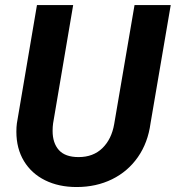

<svg xmlns="http://www.w3.org/2000/svg" viewBox="-20 -731 697 761"><path d="M513.2 -710.9H656.7L576.7 -242.7Q566.4 -165.5 526.6 -108.4Q486.8 -51.3 424.1 -20.5Q361.3 10.3 283.7 10.3Q212.9 10.3 158.9 -16.4Q105 -43 75 -92.5Q44.9 -142.1 44.9 -209Q44.9 -227.1 46.9 -242.2L126.5 -710.9H270L190.4 -241.7Q188.5 -228 188.5 -211.9Q188.5 -164.1 213.4 -136.2Q238.3 -108.4 291.5 -108.4Q349.6 -108.4 386 -144Q422.4 -179.7 432.6 -239.3Z"/></svg>

Font: Mardoto
Style: Bold Italic
Weight: 700
Italic angle: -12°
Designer: Christian Robertson, Vahan Hovhannisyan
Foundry: Google
Version: Version 1.000